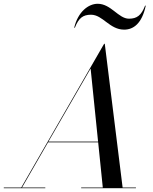

<svg xmlns="http://www.w3.org/2000/svg" viewBox="-65 -997 810 1017"><path d="M417 -919C479.5 -919 515 -840 592.5 -840C641.5 -840 687 -872 707 -967H703.5C683.5 -915.5 660.5 -898 618 -898C562.5 -898 523 -977 452.5 -977C403.5 -977 348 -935 328 -850H331.5C351.5 -901.5 374.5 -919 417 -919ZM-45 -3.5V0H175V-3.5H51.5L189.5 -243H455L479.5 -3.5H365V0H655V-3.5H584.5L490 -765H486.5L47.5 -3.5ZM415 -634 454.5 -247H191.5Z"/></svg>

Font: Bodoni* 48pt
Style: Italic
Weight: 400
Italic angle: -13°
Version: Version 2.3